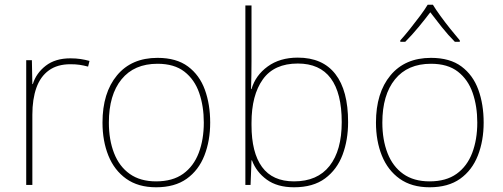

<svg xmlns="http://www.w3.org/2000/svg" viewBox="-20 -783 2128 813"><path d="M278 -536Q302 -536 321.5 -533Q341 -530 359 -525L353 -501Q334 -506 317.5 -508.5Q301 -511 278 -511Q223 -511 187 -485Q151 -459 134 -411Q117 -363 117 -297V0H91V-528H115L117 -427H119Q133 -473 173.5 -504.5Q214 -536 278 -536Z M870 -264Q870 -187 845.5 -124.5Q821 -62 770.5 -26Q720 10 641 10Q565 10 514.5 -26Q464 -62 439 -124Q414 -186 414 -264Q414 -390 475.5 -464Q537 -538 647 -538Q727 -538 776 -501.5Q825 -465 847.5 -403Q870 -341 870 -264ZM441 -264Q441 -191 463 -134.5Q485 -78 529.5 -46.5Q574 -15 641 -15Q711 -15 755.5 -47Q800 -79 821.5 -135.5Q843 -192 843 -264Q843 -333 823.5 -389.5Q804 -446 761 -479.5Q718 -513 647 -513Q548 -513 494.5 -447Q441 -381 441 -264Z M1045 -525Q1045 -501 1044.5 -466Q1044 -431 1043 -406H1045Q1062 -464 1113.5 -501.5Q1165 -539 1241 -539Q1346 -539 1400 -469.5Q1454 -400 1454 -266Q1454 -190 1430.5 -127.5Q1407 -65 1356.5 -27.5Q1306 10 1225 10Q1154 10 1109.5 -22.5Q1065 -55 1047 -104H1045L1041 0H1019V-760H1045ZM1241 -514Q1141 -514 1093 -447Q1045 -380 1045 -263V-253Q1045 -137 1089.5 -76Q1134 -15 1225 -15Q1324 -15 1375.5 -80.5Q1427 -146 1427 -266Q1427 -389 1380.5 -451.5Q1334 -514 1241 -514Z M2028 -264Q2028 -187 2003.5 -124.5Q1979 -62 1928.5 -26Q1878 10 1799 10Q1723 10 1672.5 -26Q1622 -62 1597 -124Q1572 -186 1572 -264Q1572 -390 1633.5 -464Q1695 -538 1805 -538Q1885 -538 1934 -501.5Q1983 -465 2005.5 -403Q2028 -341 2028 -264ZM1599 -264Q1599 -191 1621 -134.5Q1643 -78 1687.5 -46.5Q1732 -15 1799 -15Q1869 -15 1913.5 -47Q1958 -79 1979.5 -135.5Q2001 -192 2001 -264Q2001 -333 1981.5 -389.5Q1962 -446 1919 -479.5Q1876 -513 1805 -513Q1706 -513 1652.5 -447Q1599 -381 1599 -264ZM1813 -763Q1825 -743 1845 -715.5Q1865 -688 1887 -660.5Q1909 -633 1927 -612V-606H1906Q1878 -634 1850.5 -668.5Q1823 -703 1802 -731Q1781 -703 1752.5 -668.5Q1724 -634 1696 -606H1675V-612Q1694 -633 1716 -660.5Q1738 -688 1758.5 -715.5Q1779 -743 1791 -763Z"/></svg>

Font: Noto Sans Cham Thin
Style: Regular
Weight: 250
Version: Version 2.002